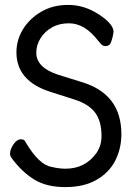

<svg xmlns="http://www.w3.org/2000/svg" viewBox="-20 -739 540 783"><path d="M246 24Q169 24 118.5 -7.5Q68 -39 27 -95Q21 -104 21 -112Q21 -130 35 -150.5Q49 -171 65 -171Q80 -171 84 -160Q139 -66 192 -58Q221 -51 247 -51Q328 -51 374 -116Q394 -146 394 -184Q394 -245 368 -279.5Q342 -314 287 -332L184 -365Q47 -409 47 -526Q47 -575 73 -618.5Q99 -662 147 -690.5Q195 -719 258 -719Q324 -719 383.5 -680Q443 -641 443 -609Q443 -607 440.5 -594Q438 -581 432.5 -566Q427 -551 410 -551Q399 -551 391.5 -560Q384 -569 380 -573Q326 -644 261 -644Q221 -644 191.5 -627Q162 -610 145 -582.5Q128 -555 128 -524Q128 -464 215 -435L311 -405Q475 -357 475 -192Q475 -133 450 -84Q425 -35 373.5 -5.5Q322 24 246 24Z"/></svg>

Font: LXGW WenKai Mono TC
Style: Bold
Weight: 700
Designer: LXGW / Fontworks Inc.
Foundry: LXGW / Fontworks Inc.
Version: Version 1.330